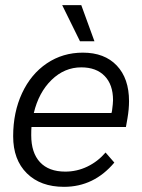

<svg xmlns="http://www.w3.org/2000/svg" viewBox="-20 -714 550 744"><path d="M480 -322Q480 -291 474 -256L468 -222H102Q101 -212 101 -190Q101 -122 135 -85.5Q169 -49 233 -49Q278 -49 318.5 -68.5Q359 -88 389 -123L423 -84Q344 10 228 10Q137 10 84 -42.5Q31 -95 31 -186Q31 -279 65.5 -353Q100 -427 161.5 -468.5Q223 -510 301 -510Q385 -510 432.5 -460Q480 -410 480 -322ZM418 -326Q418 -386 385.5 -419.5Q353 -453 295 -453Q230 -453 180 -404.5Q130 -356 111 -276H412L414 -284Q418 -314 418 -326ZM221 -694H295L346 -554H290Z"/></svg>

Font: Sarabun Light
Style: Italic
Weight: 300
Italic angle: -10°
Designer: Suppakit Chalermlarp | Katatrad Co.,Ltd.
Foundry: Cadson Demak Co.,Ltd.
Version: Version 1.000; ttfautohint (v1.6)